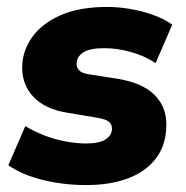

<svg xmlns="http://www.w3.org/2000/svg" viewBox="-20 -523 536 554"><path d="M229 11Q164 11 104.5 -3.5Q45 -18 4 -46L53 -159Q78 -144 107.5 -132.5Q137 -121 168.5 -115Q200 -109 228 -109Q267 -109 285 -121Q303 -133 303 -151Q303 -165 294 -172Q285 -179 262 -183L173 -198Q111 -208 77.5 -242.5Q44 -277 44 -328Q44 -374 71.5 -414Q99 -454 153.5 -478.5Q208 -503 290 -503Q320 -503 353.5 -497.5Q387 -492 419 -481Q451 -470 477 -452L429 -341Q395 -363 356 -373.5Q317 -384 280 -384Q239 -384 220 -371.5Q201 -359 201 -339Q201 -328 208.5 -320Q216 -312 234 -309L323 -295Q392 -283 426 -249Q460 -215 460 -164Q460 -107 431.5 -68Q403 -29 351 -9Q299 11 229 11Z"/></svg>

Font: Nunito Sans 12pt ExtraLight 12pt Black
Style: Italic
Weight: 900
Italic angle: -9°
Version: Version 3.101;gftools[0.9.27]